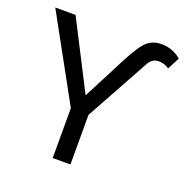

<svg xmlns="http://www.w3.org/2000/svg" viewBox="-129 -840 931 959"><g transform="rotate(20 337.0 -360.5)"><path d="M346.7 -263.7V0H252.4V-265.1L7.3 -710.9H115.2L299.8 -350.6L418.9 -581.5Q467.3 -673.3 497.3 -697Q527.3 -720.7 570.8 -720.7Q628.9 -720.7 674.3 -682.1L641.1 -617.7Q616.7 -635.3 585.9 -635.3Q552.2 -635.3 534.2 -604.5Z"/></g></svg>

Font: LXGW WenKai Screen R
Style: Regular
Weight: 400
Designer: Fontworks Inc.
Version: Version 1.235;May 31, 2022